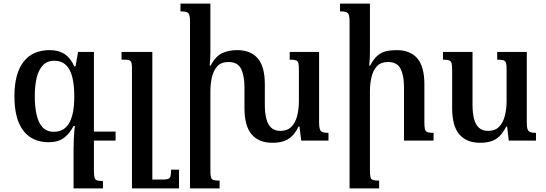

<svg xmlns="http://www.w3.org/2000/svg" viewBox="-20 -780 3026 1065"><path d="M413 -492H501V164Q501 191 504 204Q507 217 518 220.5Q529 224 551 224V265H388V47Q388 16 389.5 -13.5Q391 -43 395 -81H388Q365 -37 333 -14Q301 9 251 9Q159 9 109.5 -55Q60 -119 60 -247Q60 -371 110 -436.5Q160 -502 256 -502Q305 -502 338.5 -480Q372 -458 392 -412H399ZM279 -49Q305 -49 325.5 -59.5Q346 -70 361 -93Q376 -116 384 -153.5Q392 -191 392 -245Q392 -345 365 -394Q338 -443 282 -443Q241 -443 217 -417Q193 -391 183 -347Q173 -303 173 -246Q173 -188 183 -143.5Q193 -99 216 -74Q239 -49 279 -49ZM470 0V-50H621V0Z M973 161V265H712V-403Q712 -433 704.5 -441Q697 -449 672 -449H654V-492H825V216H877Q899 216 910.5 213Q922 210 925.5 198.5Q929 187 929 161Z M1750 -99Q1750 -75 1754.5 -63Q1759 -51 1770 -47Q1781 -43 1802 -43V0H1651L1641 -78H1636Q1619 -43 1598 -23.5Q1577 -4 1551 4Q1525 12 1490 12Q1416 12 1376 -34.5Q1336 -81 1336 -181V-296Q1336 -361 1317 -398.5Q1298 -436 1248 -436Q1207 -436 1185.5 -412.5Q1164 -389 1155.5 -352Q1147 -315 1147 -273V166Q1147 190 1150 202.5Q1153 215 1164 218.5Q1175 222 1198 222V265H1034V-661Q1034 -686 1030 -697.5Q1026 -709 1014.5 -713Q1003 -717 981 -717V-760H1147V-491Q1147 -472 1146 -453Q1145 -434 1143 -416H1148Q1175 -467 1211 -484.5Q1247 -502 1295 -502Q1370 -502 1409.5 -456.5Q1449 -411 1449 -312V-199Q1449 -155 1457 -122.5Q1465 -90 1484 -72Q1503 -54 1536 -54Q1574 -54 1596.5 -77Q1619 -100 1628.5 -138Q1638 -176 1638 -219V-393Q1638 -418 1635 -430Q1632 -442 1621 -445.5Q1610 -449 1587 -449V-492H1750Z M2385 -43V0H2221V-296Q2221 -361 2202 -398.5Q2183 -436 2133 -436Q2092 -436 2070.5 -412.5Q2049 -389 2040.5 -352Q2032 -315 2032 -273V166Q2032 190 2035 202.5Q2038 215 2049 218.5Q2060 222 2083 222V265H1919V-661Q1919 -686 1915 -697.5Q1911 -709 1899.5 -713Q1888 -717 1866 -717V-760H2032V-493Q2032 -473 2031 -454Q2030 -435 2028 -416H2033Q2053 -454 2074.5 -472Q2096 -490 2122 -496Q2148 -502 2180 -502Q2255 -502 2294.5 -456.5Q2334 -411 2334 -312V-101Q2334 -76 2337 -63.5Q2340 -51 2351 -47Q2362 -43 2385 -43Z M2642 12Q2568 12 2528 -34.5Q2488 -81 2488 -181V-391Q2488 -417 2485 -429Q2482 -441 2471.5 -445Q2461 -449 2437 -449V-492H2601V-199Q2601 -155 2609 -122.5Q2617 -90 2636 -72Q2655 -54 2688 -54Q2726 -54 2748.5 -77Q2771 -100 2780.5 -138Q2790 -176 2790 -219V-393Q2790 -418 2787 -430Q2784 -442 2773 -445.5Q2762 -449 2738 -449V-492H2902V-99Q2902 -75 2906.5 -63Q2911 -51 2922 -47Q2933 -43 2953 -43V0H2802L2793 -78H2788Q2770 -43 2749.5 -23.5Q2729 -4 2703 4Q2677 12 2642 12Z"/></svg>

Font: Noto Serif Armenian Medium
Style: Regular
Weight: 500
Version: Version 2.007